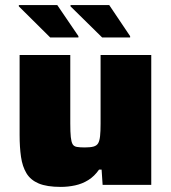

<svg xmlns="http://www.w3.org/2000/svg" viewBox="-20 -726 670 754"><path d="M219 8Q164 8 132 -5.5Q100 -19 84 -45.5Q68 -72 62.5 -110Q57 -148 57 -196V-510H256V-241Q256 -207 258 -188Q260 -169 265 -160Q270 -151 282 -149Q294 -147 313 -147Q335 -147 347.5 -150.5Q360 -154 365.5 -163.5Q371 -173 373 -191.5Q375 -210 375 -240V-510H574V0H383L379 -60H369Q351 -34 327 -19Q303 -4 275 2Q247 8 219 8ZM491 -579H381L257 -701V-706H409L491 -584ZM288 -579H177L54 -701V-706H205L288 -584Z"/></svg>

Font: Saira SemiExpanded ExtraBold
Style: Regular
Weight: 800
Width: 6
Designer: Hector Gatti with collaboration of the Omnibus-Type team
Foundry: Omnibus-Type
Version: Version 1.101